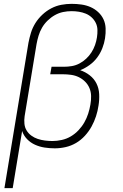

<svg xmlns="http://www.w3.org/2000/svg" viewBox="-20 -763 640 998"><path d="M3 215 128 -541Q133 -567 141 -593Q149 -619 164 -643Q179 -667 200.5 -687Q222 -707 247 -720Q272 -733 299 -738Q326 -743 352 -743Q378 -743 403 -739.5Q428 -736 450 -726.5Q472 -717 490 -700.5Q508 -684 518 -662.5Q528 -641 529 -615.5Q530 -590 526 -564Q522 -538 512 -512.5Q502 -487 485.5 -464.5Q469 -442 445.5 -425Q422 -408 397 -398Q424 -389 446.5 -371.5Q469 -354 481.5 -329Q494 -304 495.5 -274Q497 -244 492 -214Q488 -186 479 -158.5Q470 -131 456 -105.5Q442 -80 421.5 -57.5Q401 -35 375.5 -20Q350 -5 321.5 1.5Q293 8 265 8Q238 8 212 4Q186 0 162.5 -10.5Q139 -21 121 -39.5Q103 -58 95 -82L46 215ZM253 -30Q276 -30 301 -35.5Q326 -41 348 -54Q370 -67 388 -86Q406 -105 418.5 -127Q431 -149 438.5 -172.5Q446 -196 450 -220Q454 -242 453.5 -264Q453 -286 445 -305Q437 -324 422.5 -338.5Q408 -353 389.5 -362Q371 -371 349.5 -374Q328 -377 306 -377H241L248 -416H313Q333 -416 353.5 -419.5Q374 -423 393 -433Q412 -443 428 -458Q444 -473 455.5 -491Q467 -509 474 -529Q481 -549 484 -569Q487 -588 486.5 -607.5Q486 -627 478 -643.5Q470 -660 456.5 -672.5Q443 -685 426 -692Q409 -699 390 -702Q371 -705 352 -705Q330 -705 308 -700.5Q286 -696 265.5 -684.5Q245 -673 227.5 -656Q210 -639 198.5 -619Q187 -599 180.5 -577.5Q174 -556 170 -534L108 -159Q105 -139 107 -119.5Q109 -100 118.5 -84.5Q128 -69 143 -58Q158 -47 176 -41Q194 -35 213.5 -32.5Q233 -30 253 -30Z"/></svg>

Font: Iosevka Aile Extralight
Style: Italic
Weight: 200
Italic angle: -9°
Designer: Belleve Invis
Foundry: Belleve Invis
Version: Version 31.1.0; ttfautohint (v1.8.4)